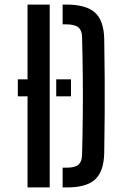

<svg xmlns="http://www.w3.org/2000/svg" viewBox="-20 -820 528 840"><path d="M100.5 0V-398.5H58V-473H100.5V-800H197.5V0ZM254 0V-86.5H273Q308.5 -86.5 323.5 -99.8Q338.5 -113 339 -142.5Q341.5 -237 342.2 -318.8Q343 -400.5 342.2 -482Q341.5 -563.5 339 -658.5Q338.5 -687.5 322.5 -700.5Q306.5 -713.5 269 -713.5H254V-800H269Q357 -800 395.8 -764.8Q434.5 -729.5 436 -649Q437.5 -560 438 -480Q438.5 -400 438 -320.2Q437.5 -240.5 436 -151.5Q434.5 -70.5 396.5 -35.2Q358.5 0 273 0ZM226 -473H290.5V-398.5H226Z"/></svg>

Font: Big Shoulders Stencil Text SemiBold
Style: Regular
Weight: 600
Designer: Patric King
Foundry: XO Type Co
Version: Version 1.000